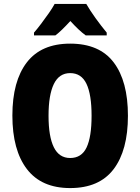

<svg xmlns="http://www.w3.org/2000/svg" viewBox="-20 -947 714 977"><path d="M631 -358Q631 -182 558 -86Q485 10 337 10Q191 10 117 -86.5Q43 -183 43 -359Q43 -534 116.5 -629.5Q190 -725 337 -725Q486 -725 558.5 -629.5Q631 -534 631 -358ZM227 -358Q227 -252 254 -197.5Q281 -143 337 -143Q395 -143 420.5 -196.5Q446 -250 446 -358Q446 -466 420 -520.5Q394 -575 337 -575Q281 -575 254 -519.5Q227 -464 227 -358ZM419 -927Q438 -894 466 -855Q494 -816 523 -781V-767H416Q398 -780 379 -798Q360 -816 338 -840Q315 -815 296.5 -797Q278 -779 262 -767H153V-781Q168 -798 188.5 -825Q209 -852 228.5 -880Q248 -908 258 -927Z"/></svg>

Font: Noto Sans Myanmar Condensed Black
Style: Regular
Weight: 900
Width: 3
Designer: Monotype Design Team
Foundry: Monotype Imaging Inc.
Version: Version 2.107; ttfautohint (v1.8.4.7-5d5b)